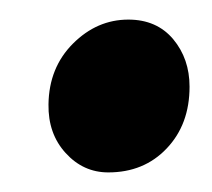

<svg xmlns="http://www.w3.org/2000/svg" viewBox="-20 -474 216 196"><path d="M29.5 -367.5Q30 -405 54.5 -429.5Q79 -454 111 -454Q140 -454 156.8 -434Q173.5 -414 173.5 -385.5Q173.5 -347 150.2 -322.5Q127 -298 90.5 -298Q65 -298 47 -317.8Q29 -337.5 29.5 -367.5Z"/></svg>

Font: Merriweather 20pt
Style: Bold Italic
Weight: 700
Italic angle: -7.8°
Version: Version 2.101